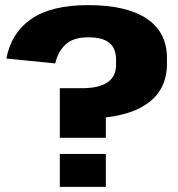

<svg xmlns="http://www.w3.org/2000/svg" viewBox="-20 -731 698 751"><path d="M633 -479Q633 -447 623.5 -416Q614 -385 592 -358.5Q570 -332 532 -311Q494 -290 437 -278.5Q380 -267 301 -267L394 -333V-192H214V-386H301Q367 -386 400.5 -409Q434 -432 434 -477V-499Q434 -523 424.5 -542.5Q415 -562 391.5 -573.5Q368 -585 325 -585Q267 -585 237 -557.5Q207 -530 196 -483L5 -502Q24 -603 102.5 -657Q181 -711 325 -711Q475 -711 554 -658Q633 -605 633 -504ZM394 -129V0H214V-129Z"/></svg>

Font: Pathway Extreme ExtraBold
Style: Regular
Weight: 800
Designer: Eduardo Rodriguez Tunni
Foundry: Eduardo Rodriguez Tunni
Version: Version 1.001;gftools[0.9.26]